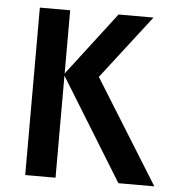

<svg xmlns="http://www.w3.org/2000/svg" viewBox="-48 -670 650 714"><g transform="rotate(5 277.0 -312.5)"><path d="M420.1 0 182.6 -385.4 366 -625H496.5L313.2 -387.5L554.2 0ZM72.2 0V-625H185.4V0Z"/></g></svg>

Font: Afacad SemiBold
Style: Regular
Weight: 600
Designer: Kristian Moeller
Foundry: Dicotype
Version: Version 1.000